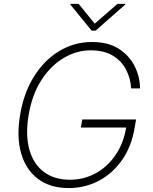

<svg xmlns="http://www.w3.org/2000/svg" viewBox="-20 -952 780 982"><path d="M650.6 -500Q648.1 -550.1 625.5 -594.5Q603 -638.8 558.1 -666.7Q513.1 -694.6 443.5 -694.6Q372.9 -694.6 307 -656.2Q241.1 -617.9 192.8 -544Q144.5 -470.2 126.4 -363.6Q109.4 -261.7 130.1 -187.3Q150.9 -112.9 204.2 -72.8Q257.5 -32.7 338.4 -32.7Q408 -32.7 468 -65Q528.1 -97.3 569.6 -157.1Q611.2 -217 625.4 -299.7H393.5L400.9 -340.9H676.1L668.7 -299.7Q653.1 -203.5 604.6 -134.1Q556.1 -64.6 485.3 -27.3Q414.4 9.9 331 9.9Q237.2 9.9 175.1 -36.4Q112.9 -82.7 88.4 -166.9Q63.9 -251.1 82.7 -363.6Q101.2 -476.6 153.8 -560.5Q206.3 -644.5 283.2 -690.9Q360.1 -737.2 450.6 -737.2Q533.7 -737.2 588.1 -702.1Q642.4 -666.9 669.2 -612.6Q696 -558.2 696 -500ZM382.1 -932.2 464.5 -831 581 -932.2H621.8L620.4 -928.6L468.8 -795.1H448.9L339.8 -928.6L341.3 -932.2Z"/></svg>

Font: Inter UI Extra Light
Style: Italic
Weight: 200
Italic angle: -9.39999°
Designer: Rasmus Andersson
Foundry: rsms
Version: 3.2;8d6f07862